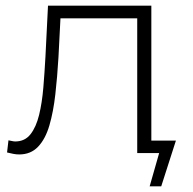

<svg xmlns="http://www.w3.org/2000/svg" viewBox="-20 -542 682 680"><path d="M5 -2 10 -45Q16 -44 22.5 -42.5Q29 -41 34 -41Q68 -41 88 -66.5Q108 -92 118.5 -135Q129 -178 133.5 -232Q138 -286 141 -342L150 -522H516V0H466V-493L480 -477H182L195 -494L187 -338Q183 -270 176 -208Q169 -146 155 -98Q141 -50 115 -22.5Q89 5 48 5Q38 5 27.5 3Q17 1 5 -2ZM510 118 548 -15 579 0H466V-44H603L551 118Z"/></svg>

Font: Modern
Style: Regular
Weight: 300
Designer: Julieta Ulanovsky
Foundry: Julieta Ulanovsky
Version: Version 8.000